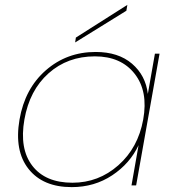

<svg xmlns="http://www.w3.org/2000/svg" viewBox="-20 -760 711 787"><path d="M60 -270Q82 -397 168 -472Q254 -547 372 -547Q465 -547 521 -499Q577 -451 586 -375L615 -540H634L538 0H519L548 -165Q513 -90 440 -41.5Q367 7 274 7Q156 7 97 -67.5Q38 -142 60 -270ZM369 -529Q257 -529 179 -459.5Q101 -390 80 -270Q59 -150 112.5 -80.5Q166 -11 277 -11Q384 -11 465 -82.5Q546 -154 567 -270Q588 -386 532 -457.5Q476 -529 369 -529ZM291 -606 502 -740 498 -716 288 -586Z"/></svg>

Font: Poppins Thin
Style: Italic
Weight: 250
Italic angle: -10°
Designer: Ninad Kale (Devanagari), Jonny Pinhorn (Latin)
Foundry: Indian Type Foundry
Version: Version 3.200;PS 1.000;hotconv 16.6.54;makeotf.lib2.5.65590